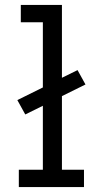

<svg xmlns="http://www.w3.org/2000/svg" viewBox="-20 -755 415 775"><path d="M56 0V-70H153V-328L82 -293L50 -351L153 -402V-665H64V-735H230V-441L293 -472L325 -414L230 -367V-70H319V0Z"/></svg>

Font: Zed Sans
Style: Regular
Weight: 400
Designer: Belleve Invis
Foundry: Belleve Invis
Version: Version 1.0.0; ttfautohint (v1.8.4)